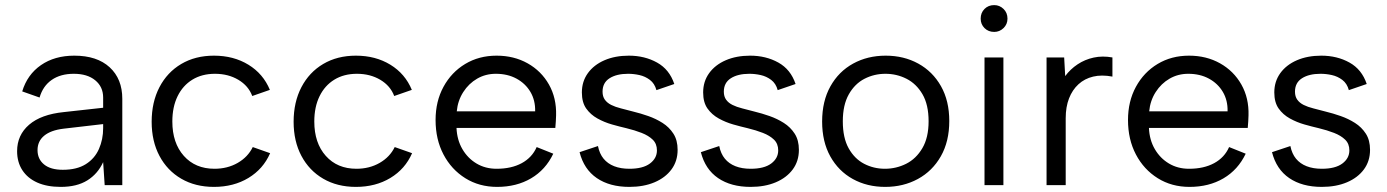

<svg xmlns="http://www.w3.org/2000/svg" viewBox="-20 -725 5431 752"><path d="M390 0 384 -90Q363 -44 322 -18.5Q281 7 218 7Q164 7 126 -10Q88 -27 67.5 -58.5Q47 -90 47 -133Q47 -196 94 -236.5Q141 -277 230 -286L384 -303V-343Q384 -385 353 -410.5Q322 -436 269 -436Q217 -436 182.5 -412Q148 -388 135 -343L67 -367Q87 -433 140.5 -470Q194 -507 271 -507Q360 -507 409.5 -461.5Q459 -416 459 -338V0ZM384 -239 229 -221Q179 -215 153 -193.5Q127 -172 127 -137Q127 -102 152.5 -81Q178 -60 226 -60Q281 -60 316 -82Q351 -104 367.5 -141.5Q384 -179 384 -223Z M818 7Q745 7 690 -25Q635 -57 604.5 -114.5Q574 -172 574 -248Q574 -325 604.5 -383.5Q635 -442 690 -474.5Q745 -507 818 -507Q895 -507 953 -471.5Q1011 -436 1037 -373L968 -349Q953 -389 913.5 -412.5Q874 -436 822 -436Q771 -436 733.5 -413Q696 -390 675.5 -348Q655 -306 655 -249Q655 -165 700 -114.5Q745 -64 820 -64Q871 -64 911 -87Q951 -110 970 -149L1038 -125Q1011 -63 953 -28Q895 7 818 7Z M1374 7Q1301 7 1246 -25Q1191 -57 1160.5 -114.5Q1130 -172 1130 -248Q1130 -325 1160.5 -383.5Q1191 -442 1246 -474.5Q1301 -507 1374 -507Q1451 -507 1509 -471.5Q1567 -436 1593 -373L1524 -349Q1509 -389 1469.5 -412.5Q1430 -436 1378 -436Q1327 -436 1289.5 -413Q1252 -390 1231.5 -348Q1211 -306 1211 -249Q1211 -165 1256 -114.5Q1301 -64 1376 -64Q1427 -64 1467 -87Q1507 -110 1526 -149L1594 -125Q1567 -63 1509 -28Q1451 7 1374 7Z M1927 7Q1857 7 1802.5 -27Q1748 -61 1717 -120Q1686 -179 1686 -255Q1686 -328 1717 -385Q1748 -442 1802 -474.5Q1856 -507 1925 -507Q1993 -507 2046.5 -477Q2100 -447 2130 -394Q2160 -341 2158 -273Q2158 -262 2157 -250Q2156 -238 2155 -224H1768Q1770 -177 1791 -141Q1812 -105 1846.5 -84.5Q1881 -64 1925 -64Q1983 -64 2023.5 -86Q2064 -108 2082 -149L2147 -123Q2117 -60 2060 -26.5Q2003 7 1927 7ZM2076 -289Q2077 -332 2057.5 -365Q2038 -398 2003 -417Q1968 -436 1922 -436Q1882 -436 1849 -417Q1816 -398 1794.5 -364.5Q1773 -331 1769 -289Z M2322 -153Q2328 -123 2344 -103.5Q2360 -84 2385.5 -74Q2411 -64 2445 -64Q2498 -64 2525.5 -84.5Q2553 -105 2553 -136Q2553 -162 2536.5 -178Q2520 -194 2493 -204.5Q2466 -215 2433 -223Q2407 -229 2377 -237.5Q2347 -246 2320 -261Q2293 -276 2276 -300Q2259 -324 2259 -363Q2259 -406 2282.5 -438.5Q2306 -471 2347.5 -489Q2389 -507 2443 -507Q2505 -507 2553.5 -480Q2602 -453 2621 -396L2551 -372Q2544 -398 2525.5 -412Q2507 -426 2484.5 -431Q2462 -436 2440 -436Q2395 -436 2367.5 -418.5Q2340 -401 2340 -366Q2340 -347 2349 -334.5Q2358 -322 2374 -314Q2390 -306 2412 -300.5Q2434 -295 2460 -288Q2489 -281 2519 -270.5Q2549 -260 2575 -243.5Q2601 -227 2617.5 -201.5Q2634 -176 2634 -138Q2634 -94 2610 -61.5Q2586 -29 2543.5 -11Q2501 7 2445 7Q2368 7 2317.5 -27.5Q2267 -62 2250 -129Z M2797 -153Q2803 -123 2819 -103.5Q2835 -84 2860.5 -74Q2886 -64 2920 -64Q2973 -64 3000.5 -84.5Q3028 -105 3028 -136Q3028 -162 3011.5 -178Q2995 -194 2968 -204.5Q2941 -215 2908 -223Q2882 -229 2852 -237.5Q2822 -246 2795 -261Q2768 -276 2751 -300Q2734 -324 2734 -363Q2734 -406 2757.5 -438.5Q2781 -471 2822.5 -489Q2864 -507 2918 -507Q2980 -507 3028.5 -480Q3077 -453 3096 -396L3026 -372Q3019 -398 3000.5 -412Q2982 -426 2959.5 -431Q2937 -436 2915 -436Q2870 -436 2842.5 -418.5Q2815 -401 2815 -366Q2815 -347 2824 -334.5Q2833 -322 2849 -314Q2865 -306 2887 -300.5Q2909 -295 2935 -288Q2964 -281 2994 -270.5Q3024 -260 3050 -243.5Q3076 -227 3092.5 -201.5Q3109 -176 3109 -138Q3109 -94 3085 -61.5Q3061 -29 3018.5 -11Q2976 7 2920 7Q2843 7 2792.5 -27.5Q2742 -62 2725 -129Z M3447 7Q3376 7 3320 -24Q3264 -55 3232 -112.5Q3200 -170 3200 -249Q3200 -329 3232.5 -387Q3265 -445 3321.5 -476Q3378 -507 3449 -507Q3520 -507 3576.5 -476Q3633 -445 3665.5 -387.5Q3698 -330 3698 -251Q3698 -171 3665 -113Q3632 -55 3575 -24Q3518 7 3447 7ZM3446 -64Q3490 -64 3529 -83.5Q3568 -103 3592.5 -144.5Q3617 -186 3617 -250Q3617 -315 3593 -356Q3569 -397 3530.5 -416.5Q3492 -436 3448 -436Q3404 -436 3366 -416.5Q3328 -397 3304.5 -355.5Q3281 -314 3281 -250Q3281 -185 3304 -144Q3327 -103 3364.5 -83.5Q3402 -64 3446 -64Z M3836 -500H3910V0H3836ZM3874 -600Q3851 -600 3836 -615Q3821 -630 3821 -652Q3821 -675 3836 -690Q3851 -705 3874 -705Q3895 -705 3910.5 -690Q3926 -675 3926 -652Q3926 -630 3910.5 -615Q3895 -600 3874 -600Z M4079 -500H4148L4152 -427Q4172 -454 4200.5 -473Q4229 -492 4263.5 -499.5Q4298 -507 4337 -500V-425Q4295 -433 4261.5 -425Q4228 -417 4204 -395Q4180 -373 4167 -339.5Q4154 -306 4154 -262V0H4079Z M4639 7Q4569 7 4514.5 -27Q4460 -61 4429 -120Q4398 -179 4398 -255Q4398 -328 4429 -385Q4460 -442 4514 -474.5Q4568 -507 4637 -507Q4705 -507 4758.5 -477Q4812 -447 4842 -394Q4872 -341 4870 -273Q4870 -262 4869 -250Q4868 -238 4867 -224H4480Q4482 -177 4503 -141Q4524 -105 4558.5 -84.5Q4593 -64 4637 -64Q4695 -64 4735.5 -86Q4776 -108 4794 -149L4859 -123Q4829 -60 4772 -26.5Q4715 7 4639 7ZM4788 -289Q4789 -332 4769.5 -365Q4750 -398 4715 -417Q4680 -436 4634 -436Q4594 -436 4561 -417Q4528 -398 4506.5 -364.5Q4485 -331 4481 -289Z M5034 -153Q5040 -123 5056 -103.5Q5072 -84 5097.5 -74Q5123 -64 5157 -64Q5210 -64 5237.5 -84.5Q5265 -105 5265 -136Q5265 -162 5248.5 -178Q5232 -194 5205 -204.5Q5178 -215 5145 -223Q5119 -229 5089 -237.5Q5059 -246 5032 -261Q5005 -276 4988 -300Q4971 -324 4971 -363Q4971 -406 4994.5 -438.5Q5018 -471 5059.5 -489Q5101 -507 5155 -507Q5217 -507 5265.5 -480Q5314 -453 5333 -396L5263 -372Q5256 -398 5237.5 -412Q5219 -426 5196.5 -431Q5174 -436 5152 -436Q5107 -436 5079.5 -418.5Q5052 -401 5052 -366Q5052 -347 5061 -334.5Q5070 -322 5086 -314Q5102 -306 5124 -300.5Q5146 -295 5172 -288Q5201 -281 5231 -270.5Q5261 -260 5287 -243.5Q5313 -227 5329.5 -201.5Q5346 -176 5346 -138Q5346 -94 5322 -61.5Q5298 -29 5255.5 -11Q5213 7 5157 7Q5080 7 5029.5 -27.5Q4979 -62 4962 -129Z"/></svg>

Font: Albert Sans
Style: Regular
Weight: 400
Designer: Andreas Rasmussen
Foundry: a.Foundry
Version: Version 1.025